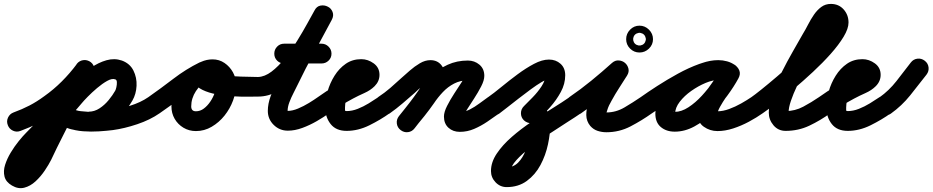

<svg xmlns="http://www.w3.org/2000/svg" viewBox="-71 -614 4760 980"><path d="M-31 25Q-39 5 -30 -14Q-21 -33 -2 -40Q42 -56 79.5 -75.5Q117 -95 155 -123Q203 -157 244.5 -198.5Q286 -240 321 -287Q333 -304 353.5 -307Q374 -310 391 -297Q408 -285 411 -264.5Q414 -244 401 -227Q362 -174 315 -127Q268 -80 215 -41Q171 -9 127 13.5Q83 36 34 54Q14 62 -5 53Q-24 44 -31 25ZM384 -302Q403 -292 409 -272.5Q415 -253 406 -234Q382 -187 358.5 -139.5Q335 -92 312 -45Q282 17 250.5 78.5Q219 140 190 202Q178 226 157.5 256.5Q137 287 110.5 311.5Q84 336 53 344Q22 352 -10 333Q-41 315 -48 287Q-55 259 -45 227.5Q-35 196 -16 164.5Q3 133 24.5 106.5Q46 80 62 64Q114 10 167.5 -42.5Q221 -95 269 -152Q291 -178 323 -210Q355 -242 393.5 -268.5Q432 -295 472.5 -306.5Q513 -318 551 -305Q551 -305 551 -305Q551 -305 551 -305Q551 -305 551 -305Q551 -305 551 -305Q592 -290 610 -254Q628 -218 626 -176Q624 -134 605 -101Q605 -101 605 -101Q605 -101 605 -101Q605 -101 605 -101Q605 -101 605 -101Q582 -61 548.5 -25Q515 11 473 34Q431 57 382 57Q382 57 382 57Q382 57 381 57Q381 57 381 57Q381 57 381 57Q337 56 293.5 46Q250 36 219 2Q205 -14 206 -34.5Q207 -55 222 -69Q238 -83 258.5 -82Q279 -81 293 -66Q308 -50 336 -47Q364 -44 383 -43Q383 -43 383 -43Q383 -43 383 -43Q382 -43 382 -43.5Q382 -44 382 -44Q411 -44 437 -61Q463 -78 483.5 -103Q504 -128 517 -151Q517 -151 517 -151Q517 -151 517 -151Q517 -151 517 -151Q517 -151 517 -151Q520 -156 523 -169Q526 -182 525.5 -194.5Q525 -207 517 -209Q517 -209 517 -209Q517 -209 517 -209Q517 -209 517 -209Q517 -209 517 -209Q501 -215 476 -201Q451 -187 424.5 -164.5Q398 -142 376.5 -120Q355 -98 347 -88Q297 -28 242.5 25.5Q188 79 134 134Q120 149 101.5 170.5Q83 192 68.5 215.5Q54 239 51 260Q52 260 51 258Q50 256 49 254Q46 249 42.5 247Q39 245 42 247Q45 249 37 247.5Q29 246 33 243Q47 235 58.5 220.5Q70 206 78 193Q90 175 98 158Q128 96 159.5 34.5Q191 -27 222 -89Q245 -137 268.5 -185Q292 -233 316 -280Q326 -299 345.5 -305Q365 -311 384 -302ZM294 -66Q305 -53 331 -48Q357 -43 388 -43Q419 -43 447.5 -45.5Q476 -48 491 -50Q491 -50 491 -50Q491 -50 491 -50Q491 -50 491 -50Q491 -50 491 -50Q537 -57 592 -74Q647 -91 686 -118Q703 -130 723.5 -126.5Q744 -123 756 -106Q768 -89 764.5 -68.5Q761 -48 744 -36Q695 -2 629.5 20Q564 42 505 50Q505 50 505 50Q505 50 505 50Q505 50 505 50Q505 50 505 50Q473 54 433.5 56.5Q394 59 353.5 56Q313 53 277.5 40.5Q242 28 218 2Q204 -14 205.5 -35Q207 -56 222 -70Q238 -84 259 -82.5Q280 -81 294 -66Z M686 -118Q750 -163 814 -212Q878 -261 947 -295Q966 -304 986 -297Q1006 -290 1015 -272Q1024 -253 1017 -233Q1010 -213 992 -204Q926 -172 865 -124.5Q804 -77 744 -36Q727 -24 706.5 -27.5Q686 -31 674 -48Q662 -65 665.5 -85.5Q669 -106 686 -118ZM1015 -271Q1024 -252 1017 -232Q1010 -212 991 -204Q953 -186 929 -149Q905 -112 905 -71Q905 -46 929 -46Q951 -46 969.5 -60Q988 -74 1002.5 -95.5Q1017 -117 1025 -140.5Q1033 -164 1033 -183Q1033 -189 1028 -199.5Q1023 -210 1014 -210Q1006 -210 1003.5 -208Q1001 -206 1007 -212Q1009 -214 1011.5 -219Q1014 -224 1013 -221Q1013 -221 1013 -221Q1013 -221 1013 -221Q1013 -223 1013 -225Q1014 -233 1011 -240Q1010 -242 1007.5 -243.5Q1005 -245 1006 -246Q1006 -246 1021.5 -242Q1037 -238 1053 -234Q1069 -230 1072 -230Q1115 -224 1159 -223Q1203 -222 1246 -221Q1267 -221 1282 -206.5Q1297 -192 1297 -171Q1296 -150 1281.5 -135Q1267 -120 1246 -121Q1228 -121 1193.5 -120.5Q1159 -120 1117.5 -122.5Q1076 -125 1035 -132.5Q994 -140 963 -155Q932 -170 918 -194Q904 -218 917 -255Q917 -255 917 -255Q917 -255 917 -255Q917 -255 917 -255Q917 -255 917 -255Q928 -286 956 -298.5Q984 -311 1014 -311Q1048 -311 1075 -292.5Q1102 -274 1118 -245Q1134 -216 1134 -183Q1134 -143 1118.5 -101Q1103 -59 1075 -24Q1047 11 1009.5 33Q972 55 929 55Q894 55 865.5 38Q837 21 820.5 -7.5Q804 -36 804 -71Q804 -118 822.5 -162Q841 -206 873 -241Q905 -276 948 -295Q967 -304 986.5 -297Q1006 -290 1015 -271Z M1246 -221Q1280 -222 1315 -248.5Q1350 -275 1383.5 -317Q1417 -359 1446 -406Q1475 -453 1497.5 -494Q1520 -535 1534 -560Q1545 -582 1565 -585.5Q1585 -589 1602 -580Q1619 -572 1626.5 -553Q1634 -534 1622 -512Q1578 -429 1533 -346.5Q1488 -264 1447 -179Q1439 -162 1427 -139Q1415 -116 1406 -92Q1397 -68 1397 -48Q1397 -48 1398 -48Q1422 -48 1450.5 -60Q1479 -72 1506 -88.5Q1533 -105 1551 -118Q1568 -130 1588.5 -126.5Q1609 -123 1621 -106Q1633 -89 1629.5 -68.5Q1626 -48 1609 -36Q1581 -16 1545.5 4.5Q1510 25 1472 39Q1434 53 1398 53Q1356 53 1326 23.5Q1296 -6 1296 -48Q1296 -84 1310.5 -123.5Q1325 -163 1344.5 -201.5Q1364 -240 1380 -270Q1417 -344 1456 -416Q1495 -488 1534 -560Q1545 -582 1565 -585.5Q1585 -589 1602 -580Q1619 -572 1626.5 -553Q1634 -534 1622 -512Q1601 -473 1573 -421.5Q1545 -370 1510.5 -317.5Q1476 -265 1435 -220.5Q1394 -176 1346.5 -148.5Q1299 -121 1246 -121Q1225 -120 1210.5 -135Q1196 -150 1196 -171Q1195 -192 1210 -206.5Q1225 -221 1246 -221ZM1329 -340Q1329 -361 1343.5 -376Q1358 -391 1379 -391Q1427 -391 1474.5 -391Q1522 -391 1570 -391Q1591 -391 1606 -376Q1621 -361 1621 -340Q1621 -319 1606 -304.5Q1591 -290 1570 -290Q1522 -290 1474.5 -290Q1427 -290 1379 -290Q1358 -290 1343.5 -304.5Q1329 -319 1329 -340Z M1539 -48Q1527 -65 1530.5 -85.5Q1534 -106 1551 -118Q1594 -149 1639 -175Q1684 -201 1731 -225Q1741 -229 1751.5 -234Q1762 -239 1770 -246Q1772 -247 1769 -243.5Q1766 -240 1765 -237Q1765 -236 1765 -233.5Q1765 -231 1765 -232Q1765 -232 1765 -230Q1765 -228 1765 -224Q1767 -216 1773 -212Q1775 -210 1775 -210.5Q1775 -211 1773 -211Q1752 -211 1736.5 -194.5Q1721 -178 1710.5 -154Q1700 -130 1695 -106Q1690 -82 1690 -66Q1690 -55 1690 -51Q1690 -47 1698 -47Q1726 -47 1755 -58.5Q1784 -70 1811 -86.5Q1838 -103 1860 -118Q1877 -130 1897.5 -126.5Q1918 -123 1930 -106Q1942 -89 1938.5 -68.5Q1935 -48 1918 -36Q1872 -3 1814.5 25.5Q1757 54 1698 54Q1644 54 1616.5 19Q1589 -16 1589 -66Q1589 -105 1601 -147.5Q1613 -190 1636.5 -227.5Q1660 -265 1694 -288.5Q1728 -312 1773 -312Q1807 -312 1836.5 -290.5Q1866 -269 1866 -232Q1866 -199 1841 -174Q1820 -153 1788.5 -139Q1757 -125 1731 -111Q1699 -94 1668.5 -75Q1638 -56 1609 -36Q1592 -24 1571.5 -27.5Q1551 -31 1539 -48Z M1860 -119Q1892 -140 1921 -165Q1950 -190 1978 -216Q1997 -233 2021 -254Q2045 -275 2072 -291Q2099 -307 2126 -307Q2161 -307 2181.5 -282Q2202 -257 2202 -224Q2202 -195 2184.5 -159Q2167 -123 2141.5 -86Q2116 -49 2089.5 -16Q2063 17 2045 41Q2032 58 2011.5 60.5Q1991 63 1974 50Q1957 37 1954.5 16.5Q1952 -4 1965 -21Q1977 -36 1999 -63.5Q2021 -91 2044.5 -123Q2068 -155 2084.5 -182.5Q2101 -210 2101 -224Q2101 -224 2101 -223Q2104 -213 2116 -208Q2118 -207 2123 -206.5Q2128 -206 2126 -206Q2123 -206 2112.5 -198Q2102 -190 2088.5 -178.5Q2075 -167 2063 -156Q2051 -145 2046 -140Q2015 -113 1983.5 -86Q1952 -59 1918 -35Q1901 -24 1880 -27.5Q1859 -31 1847 -48Q1836 -65 1839.5 -86Q1843 -107 1860 -119ZM1974 49Q1957 36 1954.5 15.5Q1952 -5 1966 -21Q1990 -52 2014 -82.5Q2038 -113 2060 -145Q2091 -189 2129 -225.5Q2167 -262 2214 -283.5Q2261 -305 2317 -305Q2351 -305 2376 -284Q2401 -263 2401 -227Q2401 -204 2385 -173Q2369 -142 2348.5 -110.5Q2328 -79 2312 -54Q2296 -29 2296 -19Q2296 -19 2296 -20Q2296 -22 2295 -23Q2294 -26 2292 -29Q2286 -39 2277 -41Q2276 -42 2276 -42Q2301 -42 2326.5 -55Q2352 -68 2376 -86Q2400 -104 2420 -118Q2437 -130 2457.5 -126.5Q2478 -123 2490 -106Q2502 -89 2498.5 -68.5Q2495 -48 2478 -36Q2449 -15 2416.5 7Q2384 29 2349 44Q2314 59 2276 59Q2241 59 2218 38Q2195 17 2195 -19Q2195 -42 2211 -73.5Q2227 -105 2247.5 -136.5Q2268 -168 2284 -192.5Q2300 -217 2300 -227Q2300 -229 2300 -226Q2300 -223 2300 -222Q2304 -210 2314 -206Q2316 -204 2317 -204Q2279 -204 2247 -187.5Q2215 -171 2189.5 -144Q2164 -117 2144 -87Q2121 -54 2095.5 -22Q2070 10 2044 41Q2031 58 2010.5 60.5Q1990 63 1974 49Z M2419 -117Q2449 -138 2488.5 -170.5Q2528 -203 2570.5 -234.5Q2613 -266 2654.5 -288Q2696 -310 2731 -310Q2766 -310 2790 -288.5Q2814 -267 2814 -230Q2814 -186 2791.5 -144.5Q2769 -103 2736.5 -66.5Q2704 -30 2675 0Q2660 14 2639 14Q2618 14 2603 0Q2588 -15 2588 -36Q2588 -57 2603 -72Q2621 -90 2647.5 -117Q2674 -144 2693.5 -174Q2713 -204 2713 -230Q2713 -232 2713.5 -228.5Q2714 -225 2715 -224Q2719 -215 2727 -210Q2728 -210 2730.5 -209.5Q2733 -209 2731 -209Q2717 -209 2692.5 -194.5Q2668 -180 2637.5 -157.5Q2607 -135 2576 -111Q2545 -87 2518.5 -66Q2492 -45 2477 -34Q2460 -22 2439.5 -26Q2419 -30 2407 -47Q2395 -64 2398.5 -84.5Q2402 -105 2419 -117ZM2618 -82Q2654 -98 2681 -86Q2708 -74 2723 -45Q2738 -16 2738 17Q2738 66 2726 122.5Q2714 179 2687.5 228.5Q2661 278 2618 309.5Q2575 341 2515 341Q2482 341 2458.5 316.5Q2435 292 2435 259Q2435 214 2464.5 170Q2494 126 2541 85Q2588 44 2642.5 7.5Q2697 -29 2748.5 -61Q2800 -93 2836 -118Q2853 -130 2873.5 -126.5Q2894 -123 2906 -106Q2918 -89 2914.5 -68.5Q2911 -48 2894 -36Q2868 -18 2824.5 9.5Q2781 37 2731.5 70Q2682 103 2637.5 137.5Q2593 172 2564.5 203.5Q2536 235 2536 259Q2536 257 2536 256Q2535 253 2534 251Q2530 243 2521 241Q2519 240 2517 240Q2516 240 2515 240Q2550 240 2574 215.5Q2598 191 2611.5 154.5Q2625 118 2631 80.5Q2637 43 2637 17Q2637 11 2636 6Q2635 0 2637 3.5Q2639 7 2644 9Q2650 12 2656 11Q2657 11 2659 10Q2661 9 2660 10Q2641 19 2621.5 11.5Q2602 4 2593 -15Q2584 -34 2591.5 -53.5Q2599 -73 2618 -82Z M2823 -48Q2812 -66 2815.5 -86.5Q2819 -107 2836 -119Q2893 -158 2947.5 -202.5Q3002 -247 3053 -293Q3069 -307 3087.5 -305.5Q3106 -304 3119 -293Q3132 -282 3136.5 -264.5Q3141 -247 3130 -229Q3110 -197 3089.5 -165.5Q3069 -134 3051 -101Q3044 -89 3038 -76.5Q3032 -64 3028 -50Q3025 -42 3023 -34Q3023 -30 3023 -29Q3018 -39 3014.5 -39.5Q3011 -40 3024 -40Q3073 -40 3117 -66Q3161 -92 3199 -118Q3216 -130 3236.5 -126.5Q3257 -123 3269 -106Q3281 -89 3277.5 -68.5Q3274 -48 3257 -36Q3205 1 3147.5 31Q3090 61 3024 61Q3001 61 2979.5 54Q2958 47 2942 29Q2922 5 2921.5 -26.5Q2921 -58 2934.5 -93Q2948 -128 2968.5 -162.5Q2989 -197 3009.5 -228Q3030 -259 3044 -281Q3055 -300 3074.5 -297.5Q3094 -295 3110 -282Q3125 -269 3131 -250.5Q3137 -232 3121 -217Q3067 -169 3010 -122.5Q2953 -76 2894 -35Q2876 -24 2855.5 -27.5Q2835 -31 2823 -48ZM3170 -437Q3163 -430 3161 -419Q3161 -417 3161 -415Q3161 -413 3161 -414Q3161 -415 3161 -413Q3161 -411 3161 -409Q3163 -398 3170 -391Q3177 -384 3188 -382Q3190 -382 3192 -382Q3194 -382 3193 -382Q3192 -382 3194 -382Q3196 -382 3198 -382Q3209 -384 3216 -391Q3223 -398 3225 -409Q3225 -411 3225.5 -413Q3226 -415 3226 -414Q3226 -413 3225.5 -415Q3225 -417 3225 -419Q3223 -430 3216 -437Q3209 -444 3198 -446Q3196 -446 3194 -446.5Q3192 -447 3193 -447Q3194 -447 3192 -446.5Q3190 -446 3188 -446Q3177 -444 3170 -437ZM3193 -483Q3221 -483 3241.5 -462.5Q3262 -442 3262 -414Q3262 -386 3241.5 -366Q3221 -346 3193 -346Q3165 -346 3145 -366Q3125 -386 3125 -414Q3125 -442 3145 -462.5Q3165 -483 3193 -483Z M3199 -118Q3234 -143 3283.5 -175Q3333 -207 3388.5 -237.5Q3444 -268 3498 -287.5Q3552 -307 3596 -307Q3618 -307 3640 -301Q3662 -295 3680 -282Q3700 -268 3701.5 -248.5Q3703 -229 3693 -214Q3683 -198 3664.5 -191.5Q3646 -185 3626 -197Q3617 -202 3611 -204Q3605 -206 3594 -206Q3567 -206 3530 -190.5Q3493 -175 3457.5 -150Q3422 -125 3398.5 -94.5Q3375 -64 3375 -34Q3375 -30 3374.5 -32Q3374 -34 3373 -36Q3366 -46 3364 -44.5Q3362 -43 3373 -43Q3407 -43 3443 -66.5Q3479 -90 3511.5 -125.5Q3544 -161 3569.5 -198Q3595 -235 3610 -262Q3622 -284 3642 -287.5Q3662 -291 3678 -282Q3695 -273 3702.5 -254.5Q3710 -236 3698 -214Q3690 -198 3672.5 -173Q3655 -148 3636 -120Q3617 -92 3604 -68.5Q3591 -45 3591 -32Q3591 -33 3591 -35Q3590 -38 3588 -40Q3587 -43 3584 -45Q3581 -47 3584 -46Q3587 -46 3591 -46Q3619 -46 3650.5 -57.5Q3682 -69 3712 -86Q3742 -103 3764 -118Q3781 -130 3801.5 -126.5Q3822 -123 3834 -106Q3846 -89 3842.5 -68.5Q3839 -48 3822 -36Q3791 -14 3752 7Q3713 28 3671.5 41.5Q3630 55 3591 55Q3553 55 3521.5 33Q3490 11 3490 -32Q3490 -71 3512 -111Q3534 -151 3562.5 -189.5Q3591 -228 3610 -262Q3622 -284 3642 -287.5Q3662 -291 3678 -282Q3695 -273 3702.5 -254.5Q3710 -236 3698 -214Q3676 -173 3641.5 -126Q3607 -79 3564.5 -37Q3522 5 3473 31.5Q3424 58 3373 58Q3330 58 3302 34.5Q3274 11 3274 -34Q3274 -76 3294.5 -115.5Q3315 -155 3349 -189.5Q3383 -224 3425.5 -250.5Q3468 -277 3511.5 -292Q3555 -307 3594 -307Q3639 -307 3676 -285Q3697 -273 3698.5 -253Q3700 -233 3689 -216Q3679 -200 3660 -193Q3641 -186 3622 -200Q3616 -204 3609 -205Q3602 -206 3596 -206Q3571 -206 3535.5 -193Q3500 -180 3460 -159.5Q3420 -139 3381 -115.5Q3342 -92 3309.5 -71Q3277 -50 3257 -36Q3240 -24 3219.5 -27.5Q3199 -31 3187 -48Q3175 -65 3178.5 -85.5Q3182 -106 3199 -118Z M3752 -48Q3740 -65 3743.5 -85.5Q3747 -106 3764 -118Q3780 -129 3815 -157Q3850 -185 3894.5 -223Q3939 -261 3985 -302.5Q4031 -344 4070.5 -383Q4110 -422 4134.5 -453Q4159 -484 4159 -499Q4159 -504 4160.5 -500Q4162 -496 4166 -494Q4167 -493 4169 -493Q4171 -493 4170 -493Q4168 -493 4171.5 -493Q4175 -493 4176 -494Q4179 -496 4174.5 -491Q4170 -486 4169 -484Q4154 -462 4141 -438Q4128 -414 4115 -391Q4101 -367 4081 -332.5Q4061 -298 4039 -257.5Q4017 -217 3997.5 -176Q3978 -135 3966 -99.5Q3954 -64 3954 -39Q3954 -40 3951 -43Q3948 -45 3943 -46Q3941 -46 3940 -46.5Q3939 -47 3939 -47Q3987 -47 4029 -69.5Q4071 -92 4109 -118Q4126 -130 4146.5 -126.5Q4167 -123 4179 -106Q4191 -89 4187.5 -68.5Q4184 -48 4167 -36Q4116 1 4060 27.5Q4004 54 3939 54Q3901 54 3877 25.5Q3853 -3 3853 -39Q3853 -80 3871.5 -134Q3890 -188 3918.5 -244.5Q3947 -301 3976.5 -352.5Q4006 -404 4027 -441Q4040 -462 4053.5 -488.5Q4067 -515 4083.5 -539Q4100 -563 4121 -578.5Q4142 -594 4170 -594Q4210 -594 4235 -566Q4260 -538 4260 -499Q4260 -468 4235 -426.5Q4210 -385 4169 -339Q4128 -293 4078.5 -247Q4029 -201 3980 -159.5Q3931 -118 3889 -85.5Q3847 -53 3822 -36Q3805 -24 3784.5 -27.5Q3764 -31 3752 -48Z M4097 -48Q4085 -65 4088.5 -85.5Q4092 -106 4109 -118Q4152 -149 4197 -175Q4242 -201 4289 -225Q4299 -229 4309.5 -234Q4320 -239 4328 -246Q4330 -247 4327 -243.5Q4324 -240 4323 -237Q4323 -236 4323 -233.5Q4323 -231 4323 -232Q4323 -232 4323 -230Q4323 -228 4323 -224Q4325 -216 4331 -212Q4333 -210 4333 -210.5Q4333 -211 4331 -211Q4310 -211 4294.5 -194.5Q4279 -178 4268.5 -154Q4258 -130 4253 -106Q4248 -82 4248 -66Q4248 -55 4248 -51Q4248 -47 4256 -47Q4284 -47 4313 -58.5Q4342 -70 4369 -86.5Q4396 -103 4418 -118Q4435 -130 4455.5 -126.5Q4476 -123 4488 -106Q4500 -89 4496.5 -68.5Q4493 -48 4476 -36Q4430 -3 4372.5 25.5Q4315 54 4256 54Q4202 54 4174.5 19Q4147 -16 4147 -66Q4147 -105 4159 -147.5Q4171 -190 4194.5 -227.5Q4218 -265 4252 -288.5Q4286 -312 4331 -312Q4365 -312 4394.5 -290.5Q4424 -269 4424 -232Q4424 -199 4399 -174Q4378 -153 4346.5 -139Q4315 -125 4289 -111Q4257 -94 4226.5 -75Q4196 -56 4167 -36Q4150 -24 4129.5 -27.5Q4109 -31 4097 -48Z M4406 -46Q4394 -63 4397.5 -84Q4401 -105 4418 -117Q4467 -152 4504.5 -200Q4542 -248 4578 -295Q4591 -312 4611.5 -314.5Q4632 -317 4649 -304Q4666 -291 4668.5 -270.5Q4671 -250 4658 -233Q4617 -180 4574.5 -127Q4532 -74 4476 -34Q4459 -22 4438.5 -25.5Q4418 -29 4406 -46Z"/></svg>

Font: FRB American Cursive Guidelines Arrows Ultra
Style: Bold Italic
Weight: 1000
Italic angle: -25°
Version: Version 2.0;Modular Font Editor K font №1